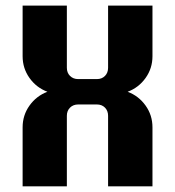

<svg xmlns="http://www.w3.org/2000/svg" viewBox="-20 -660 620 680"><path d="M520 0H362.8V-250Q362.8 -267.6 351.8 -278.8Q340.8 -290 323.2 -290H256.8Q239.3 -290 228 -278.8Q216.8 -267.6 216.8 -250V0H60.1V-209Q60.1 -252 84.5 -286.1Q108.9 -320.3 147.9 -335Q108.9 -349.6 84.5 -383.8Q60.1 -418 60.1 -460.9V-640.1H216.8V-419.9Q216.8 -402.3 228 -391.1Q239.3 -379.9 256.8 -379.9H323.2Q340.8 -379.9 351.8 -391.1Q362.8 -402.3 362.8 -419.9V-640.1H520V-460.9Q520 -418 495.6 -383.8Q471.2 -349.6 432.1 -335Q471.2 -320.3 495.6 -286.1Q520 -252 520 -209Z"/></svg>

Font: Laconic
Style: Bold
Weight: 700
Designer: Robby Woodard
Version: Version 1.000